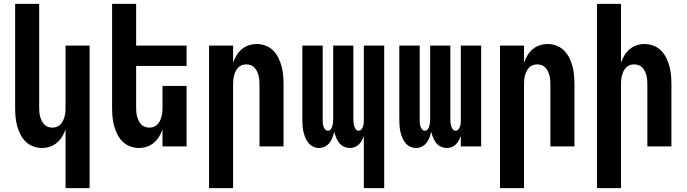

<svg xmlns="http://www.w3.org/2000/svg" viewBox="-20 -755 3540 990"><path d="M318 215V-88Q311 -68 300 -50Q289 -32 273 -18.5Q257 -5 237 1.5Q217 8 196 8Q173 8 150.5 -0.5Q128 -9 111.5 -25.5Q95 -42 84.5 -63.5Q74 -85 68 -107.5Q62 -130 60 -153.5Q58 -177 58 -200V-735H182V-200Q182 -188 183 -176.5Q184 -165 187 -154Q190 -143 195 -132.5Q200 -122 208 -113.5Q216 -105 227 -101Q238 -97 250 -97Q262 -97 273 -101Q284 -105 292 -113.5Q300 -122 305 -132.5Q310 -143 313 -154Q316 -165 317 -176.5Q318 -188 318 -200V-520H442V215Z M696 8Q673 8 650.5 -0.5Q628 -9 611.5 -25.5Q595 -42 584.5 -63.5Q574 -85 568 -107.5Q562 -130 560 -153.5Q558 -177 558 -200V-735H682V-520H942V-415H682V-200Q682 -188 683 -176.5Q684 -165 687 -154Q690 -143 695 -132.5Q700 -122 708 -113.5Q716 -105 727 -101Q738 -97 750 -97Q762 -97 773 -101Q784 -105 792 -113.5Q800 -122 805 -132.5Q810 -143 813 -154Q816 -165 817 -176.5Q818 -188 818 -200V-312H942V0H818V-88Q811 -68 800 -50Q789 -32 773 -18.5Q757 -5 737 1.5Q717 8 696 8Z M1058 215V-520H1182V-432Q1189 -452 1200 -470Q1211 -488 1227 -501.5Q1243 -515 1263 -521.5Q1283 -528 1304 -528Q1327 -528 1349.5 -519.5Q1372 -511 1388.5 -494.5Q1405 -478 1415.5 -456.5Q1426 -435 1432 -412.5Q1438 -390 1440 -366.5Q1442 -343 1442 -320V0H1318V-320Q1318 -332 1317 -343.5Q1316 -355 1313 -366Q1310 -377 1305 -387.5Q1300 -398 1292 -406.5Q1284 -415 1273 -419Q1262 -423 1250 -423Q1238 -423 1227 -419Q1216 -415 1208 -406.5Q1200 -398 1195 -387.5Q1190 -377 1187 -366Q1184 -355 1183 -343.5Q1182 -332 1182 -320V215Z M1856 215V-55Q1852 -42 1846 -31Q1840 -20 1830.5 -10.5Q1821 -1 1809 3.5Q1797 8 1784 8Q1768 8 1753 1Q1738 -6 1728.5 -18.5Q1719 -31 1713 -46Q1707 -61 1703 -76Q1700 -61 1694.5 -46Q1689 -31 1679 -18.5Q1669 -6 1655 1Q1641 8 1625 8Q1609 8 1594.5 1Q1580 -6 1570 -18.5Q1560 -31 1554 -46Q1548 -61 1544.5 -76.5Q1541 -92 1540 -107.5Q1539 -123 1539 -139V-520H1644V-139Q1644 -130 1644.5 -121.5Q1645 -113 1647.5 -104.5Q1650 -96 1656 -88.5Q1662 -81 1671 -81Q1680 -81 1685.5 -88.5Q1691 -96 1693.5 -104.5Q1696 -113 1697 -121.5Q1698 -130 1698 -139V-520H1802V-139Q1802 -130 1803 -121.5Q1804 -113 1806.5 -104.5Q1809 -96 1814.5 -88.5Q1820 -81 1829 -81Q1838 -81 1844 -88.5Q1850 -96 1852.5 -104.5Q1855 -113 1855.5 -121.5Q1856 -130 1856 -139V-520H1961V215Z M2125 8Q2109 8 2094.5 1Q2080 -6 2070 -18.5Q2060 -31 2054 -46Q2048 -61 2044.5 -76.5Q2041 -92 2040 -107.5Q2039 -123 2039 -139V-520H2144V-139Q2144 -130 2144.5 -121.5Q2145 -113 2147.5 -104.5Q2150 -96 2156 -88.5Q2162 -81 2171 -81Q2180 -81 2185.5 -88.5Q2191 -96 2193.5 -104.5Q2196 -113 2197 -121.5Q2198 -130 2198 -139V-520H2302V-139Q2302 -130 2303 -121.5Q2304 -113 2306.5 -104.5Q2309 -96 2314.5 -88.5Q2320 -81 2329 -81Q2338 -81 2344 -88.5Q2350 -96 2352.5 -104.5Q2355 -113 2355.5 -121.5Q2356 -130 2356 -139V-520H2461V0H2356V-55Q2352 -42 2346 -31Q2340 -20 2330.5 -10.5Q2321 -1 2309 3.5Q2297 8 2284 8Q2268 8 2253 1Q2238 -6 2228.5 -18.5Q2219 -31 2213 -46Q2207 -61 2203 -76Q2200 -61 2194.5 -46Q2189 -31 2179 -18.5Q2169 -6 2155 1Q2141 8 2125 8Z M2558 215V-520H2682V-432Q2689 -452 2700 -470Q2711 -488 2727 -501.5Q2743 -515 2763 -521.5Q2783 -528 2804 -528Q2827 -528 2849.5 -519.5Q2872 -511 2888.5 -494.5Q2905 -478 2915.5 -456.5Q2926 -435 2932 -412.5Q2938 -390 2940 -366.5Q2942 -343 2942 -320V0H2818V-320Q2818 -332 2817 -343.5Q2816 -355 2813 -366Q2810 -377 2805 -387.5Q2800 -398 2792 -406.5Q2784 -415 2773 -419Q2762 -423 2750 -423Q2738 -423 2727 -419Q2716 -415 2708 -406.5Q2700 -398 2695 -387.5Q2690 -377 2687 -366Q2684 -355 2683 -343.5Q2682 -332 2682 -320V215Z M3058 215V-735H3182V-432Q3189 -452 3200 -470Q3211 -488 3227 -501.5Q3243 -515 3263 -521.5Q3283 -528 3304 -528Q3327 -528 3349.5 -519.5Q3372 -511 3388.5 -494.5Q3405 -478 3415.5 -456.5Q3426 -435 3432 -412.5Q3438 -390 3440 -366.5Q3442 -343 3442 -320V0H3318V-320Q3318 -332 3317 -343.5Q3316 -355 3313 -366Q3310 -377 3305 -387.5Q3300 -398 3292 -406.5Q3284 -415 3273 -419Q3262 -423 3250 -423Q3238 -423 3227 -419Q3216 -415 3208 -406.5Q3200 -398 3195 -387.5Q3190 -377 3187 -366Q3184 -355 3183 -343.5Q3182 -332 3182 -320V215Z"/></svg>

Font: Iosevka Extrabold
Style: Regular
Weight: 800
Monospace: yes
Designer: Belleve Invis
Foundry: Belleve Invis
Version: Version 32.5.0; ttfautohint (v1.8.4)